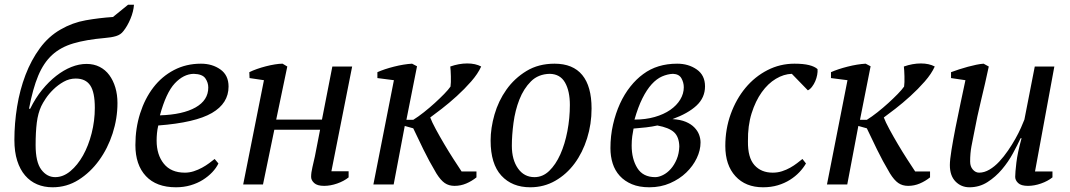

<svg xmlns="http://www.w3.org/2000/svg" viewBox="-20 -782 4536 814"><path d="M41 -189Q41 -259 52.5 -330Q64 -401 88 -464Q112 -527 149 -577.5Q186 -628 237 -657Q287 -686 343.5 -696Q400 -706 459 -710L523 -762H548Q546 -733 533 -702Q520 -671 503 -650Q492 -635 472 -629Q452 -623 425 -621Q345 -614 291 -598Q237 -582 201 -549Q165 -516 142 -461Q119 -406 103 -321H108Q130 -366 158.5 -401Q187 -436 218.5 -460.5Q250 -485 282.5 -498Q315 -511 347 -511Q378 -511 402.5 -498.5Q427 -486 443.5 -463.5Q460 -441 469 -411Q478 -381 478 -345Q478 -280 457.5 -216.5Q437 -153 400 -102Q363 -51 313 -19.5Q263 12 203 12Q167 12 137.5 -0.5Q108 -13 86.5 -38Q65 -63 53 -100.5Q41 -138 41 -189ZM155 -332Q141 -302 136 -262Q131 -222 131 -167Q131 -95 155 -63Q179 -31 214 -31Q248 -31 278.5 -56.5Q309 -82 332 -123Q355 -164 368.5 -217Q382 -270 382 -325Q382 -391 362.5 -420Q343 -449 301 -449Q274 -449 250 -435.5Q226 -422 206.5 -403Q187 -384 174 -364.5Q161 -345 155 -332Z M906 -89Q897 -70 880 -52Q863 -34 840 -19.5Q817 -5 788 3.5Q759 12 726 12Q643 12 598.5 -35.5Q554 -83 554 -167Q554 -238 574 -301Q594 -364 630 -411Q666 -458 717.5 -485Q769 -512 832 -512Q880 -512 914.5 -487.5Q949 -463 949 -415Q949 -344 878.5 -303Q808 -262 651 -250Q647 -233 645.5 -217Q644 -201 644 -186Q644 -126 674.5 -88Q705 -50 764 -50Q783 -50 801.5 -56Q820 -62 836.5 -71Q853 -80 866.5 -90Q880 -100 890 -108ZM801 -469Q758 -468 721 -428.5Q684 -389 658 -293Q755 -296 809 -326.5Q863 -357 863 -411Q863 -432 850.5 -450Q838 -468 801 -469Z M1473 -500 1385 -56H1458V-30Q1438 -14 1409.5 -4Q1381 6 1354 6Q1325 6 1312 -6Q1299 -18 1299 -32Q1299 -50 1304.5 -73Q1310 -96 1315 -119L1337 -232H1143L1095 0H1011L1099 -442L1038 -451L1037 -476Q1051 -483 1069.5 -489.5Q1088 -496 1107.5 -501Q1127 -506 1145.5 -509Q1164 -512 1178 -512L1198 -500L1151 -275H1345L1389 -500Z M1830 -47Q1798 -101 1775 -148.5Q1752 -196 1732 -238L1696 -248L1649 0H1563L1650 -442L1580 -451V-476Q1609 -489 1650.5 -499.5Q1692 -510 1727 -512L1748 -501L1703 -274H1732Q1753 -287 1777 -306Q1801 -325 1823 -345Q1845 -365 1863 -383.5Q1881 -402 1890 -415Q1891 -422 1891.5 -434Q1892 -446 1891.5 -458.5Q1891 -471 1890.5 -482.5Q1890 -494 1889 -500Q1926 -513 1961 -513Q1996 -513 2020 -500Q2006 -469 1977.5 -436.5Q1949 -404 1916.5 -374.5Q1884 -345 1853 -321Q1822 -297 1804 -284Q1811 -265 1827.5 -234.5Q1844 -204 1863.5 -171Q1883 -138 1903 -107Q1923 -76 1937 -55H2000V-30Q1980 -14 1956.5 -4Q1933 6 1907 6Q1883 6 1865.5 -6Q1848 -18 1830 -47Z M2060 -186Q2060 -239 2076.5 -296.5Q2093 -354 2127 -402Q2161 -450 2212 -481Q2263 -512 2331 -512Q2409 -512 2448.5 -464Q2488 -416 2488 -322Q2488 -256 2469 -195.5Q2450 -135 2416 -89Q2382 -43 2334 -15.5Q2286 12 2228 12Q2151 12 2105.5 -37.5Q2060 -87 2060 -186ZM2311 -469Q2262 -468 2231 -437Q2200 -406 2182 -360Q2164 -314 2157 -261Q2150 -208 2150 -164Q2150 -105 2176 -68Q2202 -31 2246 -31Q2281 -31 2308.5 -57.5Q2336 -84 2355.5 -127.5Q2375 -171 2385.5 -226Q2396 -281 2396 -337Q2396 -396 2375.5 -432Q2355 -468 2311 -469Z M2969 -416Q2969 -368 2933 -334.5Q2897 -301 2831 -277Q2865 -275 2887.5 -265.5Q2910 -256 2924 -241.5Q2938 -227 2944 -210.5Q2950 -194 2950 -178Q2950 -145 2934 -111.5Q2918 -78 2889.5 -50.5Q2861 -23 2821 -5.5Q2781 12 2733 12Q2690 12 2659 -1Q2628 -14 2607.5 -36.5Q2587 -59 2577.5 -89Q2568 -119 2568 -154Q2568 -206 2579 -254Q2590 -302 2608.5 -342.5Q2627 -383 2652.5 -415Q2678 -447 2707 -468Q2766 -512 2851 -512Q2899 -512 2934 -487.5Q2969 -463 2969 -416ZM2860 -161Q2859 -202 2837.5 -221.5Q2816 -241 2767 -250Q2745 -245 2719 -242Q2693 -239 2666 -237Q2663 -223 2660.5 -204.5Q2658 -186 2658 -165Q2658 -108 2682 -69.5Q2706 -31 2758 -31Q2773 -31 2791 -40Q2809 -49 2824 -66Q2839 -83 2849 -107Q2859 -131 2860 -161ZM2833 -469Q2810 -468 2787 -458Q2764 -448 2743 -425Q2722 -402 2703.5 -365Q2685 -328 2670 -275Q2717 -275 2755.5 -286Q2794 -297 2821.5 -316Q2849 -335 2864 -360Q2879 -385 2879 -412Q2879 -432 2869 -450Q2859 -468 2833 -469Z M3397 -89Q3386 -70 3369 -52Q3352 -34 3329 -19.5Q3306 -5 3277.5 3.5Q3249 12 3215 12Q3141 12 3098 -35Q3055 -82 3055 -163Q3055 -235 3078 -298.5Q3101 -362 3140.5 -409.5Q3180 -457 3233.5 -484.5Q3287 -512 3348 -512Q3386 -512 3410 -506Q3434 -500 3446 -489Q3447 -478 3444.5 -464.5Q3442 -451 3436.5 -438Q3431 -425 3422.5 -414Q3414 -403 3405 -399L3337 -469Q3303 -468 3269.5 -448Q3236 -428 3209.5 -391Q3183 -354 3166.5 -301.5Q3150 -249 3151 -183Q3150 -114 3178.5 -82Q3207 -50 3256 -50Q3277 -50 3295.5 -56Q3314 -62 3330 -71Q3346 -80 3359 -90Q3372 -100 3382 -108Z M3753 -47Q3721 -101 3698 -148.5Q3675 -196 3655 -238L3619 -248L3572 0H3486L3573 -442L3503 -451V-476Q3532 -489 3573.5 -499.5Q3615 -510 3650 -512L3671 -501L3626 -274H3655Q3676 -287 3700 -306Q3724 -325 3746 -345Q3768 -365 3786 -383.5Q3804 -402 3813 -415Q3814 -422 3814.5 -434Q3815 -446 3814.5 -458.5Q3814 -471 3813.5 -482.5Q3813 -494 3812 -500Q3849 -513 3884 -513Q3919 -513 3943 -500Q3929 -469 3900.5 -436.5Q3872 -404 3839.5 -374.5Q3807 -345 3776 -321Q3745 -297 3727 -284Q3734 -265 3750.5 -234.5Q3767 -204 3786.5 -171Q3806 -138 3826 -107Q3846 -76 3860 -55H3923V-30Q3903 -14 3879.5 -4Q3856 6 3830 6Q3806 6 3788.5 -6Q3771 -18 3753 -47Z M4442 -55V-30Q4422 -14 4393.5 -4Q4365 6 4338 6Q4309 6 4296.5 -6Q4284 -18 4284 -32Q4284 -50 4289 -92.5Q4294 -135 4311 -196H4307Q4294 -168 4274.5 -132Q4255 -96 4228 -64Q4201 -32 4166.5 -10Q4132 12 4090 12Q4055 12 4031 -12.5Q4007 -37 4007 -82Q4007 -104 4014 -147Q4021 -190 4031 -241Q4041 -292 4052.5 -345.5Q4064 -399 4073 -442L4012 -451V-476Q4028 -482 4046.5 -488Q4065 -494 4083.5 -499Q4102 -504 4119 -507.5Q4136 -511 4150 -512L4172 -500Q4156 -425 4139.5 -357.5Q4123 -290 4109 -215Q4104 -191 4098.5 -161.5Q4093 -132 4093 -97Q4093 -76 4104.5 -63Q4116 -50 4131 -50Q4153 -50 4175 -63Q4197 -76 4216.5 -97Q4236 -118 4253.5 -143.5Q4271 -169 4285 -194Q4299 -219 4308.5 -240.5Q4318 -262 4323 -275L4367 -500H4450L4368 -55Z"/></svg>

Font: PTSerifItalic
Style: Italic
Weight: 400
Italic angle: -12°
Designer: A.Korolkova, O.Umpeleva, V.Yefimov
Foundry: ParaType Ltd
Version: Version 1.000W OFL